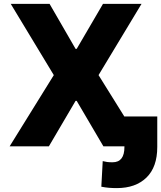

<svg xmlns="http://www.w3.org/2000/svg" viewBox="-20 -747 823 980"><path d="M233 -727.3 365.8 -497.5H371.4L505.7 -727.3H702.4L483 -363.6L709.5 0H507.8L371.4 -232.2H365.8L229.4 0H29.1L254.6 -363.6L34.8 -727.3ZM615.1 -152.7H782.7V3.2Q782.7 105.8 727.5 159.4Q672.2 213.1 576.3 213.1Q555.4 213.1 537.1 211.6Q518.8 210.2 497.2 206L504.3 75.3Q516.7 78.5 527 79.9Q537.3 81.3 554.7 81.3Q615.1 81.3 615.1 3.2Z"/></svg>

Font: Inter UI Extra Bold
Style: Regular
Weight: 800
Designer: Rasmus Andersson
Foundry: rsms
Version: 3.2;8d6f07862